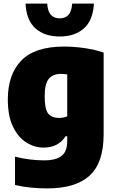

<svg xmlns="http://www.w3.org/2000/svg" viewBox="-20 -818 640 1068"><path d="M242.5 230Q201 230 154.2 225.8Q107.5 221.5 63.5 211V53.5Q105.5 64 146.2 69Q187 74 224.5 74Q291.5 74 322.8 49.2Q354 24.5 354 -34V-60H344.5Q304.5 3 222 3Q171.5 3 126 -25.8Q80.5 -54.5 52 -113.8Q23.5 -173 23.5 -264.5Q23.5 -404 98.8 -481.5Q174 -559 337 -559Q391 -559 450 -550.5Q509 -542 556.5 -525.5V-71.5Q556.5 87.5 478.5 158.8Q400.5 230 242.5 230ZM308 -162Q334 -162 354 -171V-404Q346 -405 336.8 -406Q327.5 -407 318.5 -407Q275.5 -407 252 -380.2Q228.5 -353.5 228.5 -282Q228.5 -210.5 248.2 -186.2Q268 -162 308 -162ZM312 -615Q228.5 -615 177.8 -659.5Q127 -704 122 -798H242.5Q245.5 -754.5 263.2 -735.2Q281 -716 312 -716Q343 -716 360.8 -735.2Q378.5 -754.5 381.5 -798H502.5Q497 -704 446.2 -659.5Q395.5 -615 312 -615Z"/></svg>

Font: Encode Sans SmCnd Black
Style: Regular
Weight: 900
Width: 4
Designer: Multiple Designers
Foundry: Impallari Type
Version: Version 3.002; ttfautohint (v1.8.3) -l 8 -r 50 -G 200 -x 14 